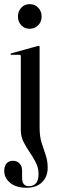

<svg xmlns="http://www.w3.org/2000/svg" viewBox="-27 -658 268 904"><path d="M112.5 -522.5Q88.5 -522.5 73 -539.2Q57.5 -556 57.5 -580.5Q57.5 -605 73.2 -621.8Q89 -638.5 112.5 -638.5Q137.5 -638.5 153.2 -621.5Q169 -604.5 169 -580.5Q169 -556 153 -539.2Q137 -522.5 112.5 -522.5ZM159.5 -56.5Q159.5 -15.5 169 14.5Q178.5 44.5 188 72Q197.5 99.5 197.5 132Q197.5 173.5 171.2 199.8Q145 226 98.5 226Q48.5 226 20.8 203Q-7 180 -7 147Q-7 123 4.2 111Q15.5 99 34.5 99Q53 99 65 111.8Q77 124.5 77 145.5V179Q77 218.5 108.5 218.5Q154.5 218.5 154.5 161.5Q154.5 133 142 108Q129.5 83 113 59.2Q96.5 35.5 83.8 10Q71 -15.5 71 -45.5V-394.5Q71 -400 65 -400H26.5Q22.5 -400 22.5 -403Q22.5 -405.5 26.5 -407L145.5 -440Q152.5 -442 155 -442Q159.5 -442 159.5 -436Z"/></svg>

Font: Fraunces144ptRegular
Style: Regular
Weight: 400
Version: Version 1.000;[0bf87f6ff]